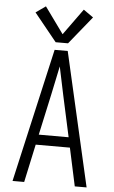

<svg xmlns="http://www.w3.org/2000/svg" viewBox="-63 -1010 626 1051"><g transform="rotate(5 250.0 -484.0)"><path d="M47 0H111L156 -209H344L389 0H454L286 -735H214ZM168 -265 217 -490Q225 -529 233.5 -568.5Q242 -608 250 -647Q258 -608 266.5 -568.5Q275 -529 283 -490L332 -265ZM216 -777H284L408 -930L354 -968L250 -824L146 -968L92 -930Z"/></g></svg>

Font: Iosevka SS09 Light
Style: Regular
Weight: 300
Monospace: yes
Designer: Belleve Invis
Foundry: Belleve Invis
Version: Version 5.2.1; ttfautohint (v1.8.3)